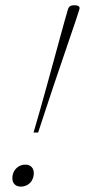

<svg xmlns="http://www.w3.org/2000/svg" viewBox="-20 -702 323 730"><path d="M282 -667 277.5 -653Q276 -647.5 267.8 -623.2Q259.5 -599 246.8 -561.5Q234 -524 218.5 -478.2Q203 -432.5 186.2 -383.2Q169.5 -334 154 -286.2Q138.5 -238.5 125 -198H107.5Q119.5 -238.5 133 -286.2Q146.5 -334 160 -383Q173.5 -432 186 -477.8Q198.5 -523.5 208.8 -561Q219 -598.5 225.8 -622.8Q232.5 -647 234.5 -653L238.5 -667Q240.5 -672.5 243.2 -675.8Q246 -679 250.8 -680.5Q255.5 -682 262.5 -682Q270 -682 274.8 -680.5Q279.5 -679 281.5 -675.8Q283.5 -672.5 282 -667ZM76.5 -76Q92 -76 100.2 -67Q108.5 -58 108.5 -44Q108.5 -30 102.5 -18.2Q96.5 -6.5 85 0.5Q73.5 7.5 59 7.5Q44 7.5 35.5 -1.2Q27 -10 27 -24.5Q27 -38.5 33.2 -50.2Q39.5 -62 50.8 -69Q62 -76 76.5 -76Z"/></svg>

Font: Newsreader 16pt 16pt ExtraLight
Style: Italic
Weight: 250
Italic angle: -17°
Version: Version 1.003